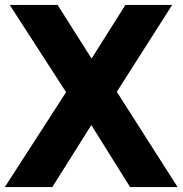

<svg xmlns="http://www.w3.org/2000/svg" viewBox="-40 -760 742 780"><path d="M-20.5 0 228.5 -385.5 -0.5 -740H194L332 -522L469.5 -740H659.5L434.5 -387L681.5 0H488.5L331 -252L172.5 0Z"/></svg>

Font: Encode Sans Semi Condensed ExtraBold
Style: Regular
Weight: 800
Width: 4
Designer: Multiple Designers
Foundry: Impallari Type
Version: Version 3.000; ttfautohint (v1.8.3) -l 8 -r 50 -G 200 -x 14 